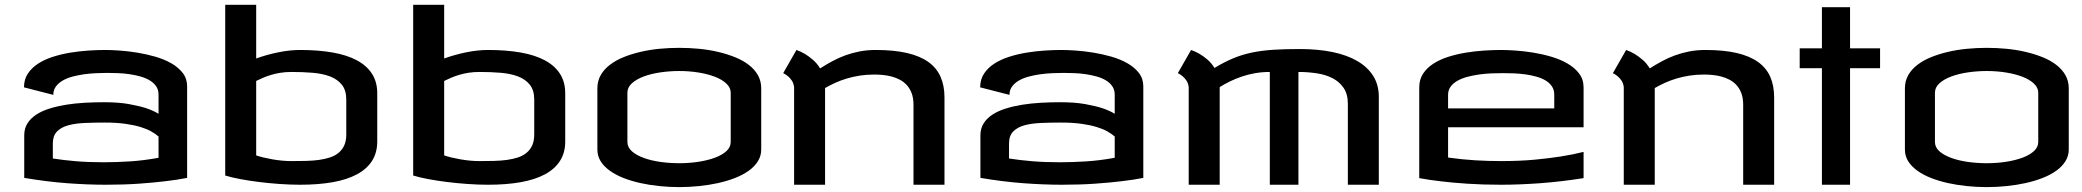

<svg xmlns="http://www.w3.org/2000/svg" viewBox="-20 -763 8599 793"><path d="M634.8 -199.2Q622.6 -210 604.5 -220.2Q586.4 -230.5 560.1 -238.5Q533.7 -246.6 497.3 -251.7Q460.9 -256.8 412.1 -256.8Q368.7 -256.8 329.8 -255.1Q291 -253.4 261.7 -245.4Q232.4 -237.3 215.3 -219.7Q198.2 -202.1 198.2 -170.9V-108.4Q241.2 -101.6 293 -97.2Q344.7 -92.8 408.2 -92.8Q459 -92.8 516.4 -96.4Q573.7 -100.1 634.8 -111.3ZM415 -556.6Q439.5 -556.6 474.1 -554.2Q508.8 -551.8 546.4 -545.7Q584 -539.6 620.8 -529.1Q657.7 -518.6 687.3 -501.7Q716.8 -484.9 734.9 -461.4Q752.9 -438 752.9 -406.2V-28.3Q711.9 -20 660.2 -14.2Q615.7 -8.8 554.2 -4.4Q492.7 0 417 0Q341.8 0 257.1 -6.3Q172.4 -12.7 80.1 -28.3V-204.1Q80.1 -232.4 93.5 -253.7Q106.9 -274.9 130.4 -290Q153.8 -305.2 185.5 -314.9Q217.3 -324.7 253.9 -330.6Q290.5 -336.4 330.1 -338.6Q369.6 -340.8 409.2 -340.8Q469.2 -340.8 511.5 -333.3Q553.7 -325.7 581.5 -316.9Q613.8 -306.2 634.8 -293V-372.1Q634.8 -392.1 625 -406.5Q615.2 -420.9 598.6 -430.9Q582 -440.9 560.5 -447Q539.1 -453.1 515.6 -456.5Q492.2 -460 468 -460.9Q443.8 -461.9 422.9 -461.9Q400.9 -461.9 376 -460.7Q351.1 -459.5 326.4 -456.1Q301.8 -452.6 279.1 -446.5Q256.3 -440.4 238.8 -430.2Q221.2 -419.9 210.7 -405.5Q200.2 -391.1 200.2 -371.1L79.1 -402.3Q79.1 -435.1 95.2 -459.2Q111.3 -483.4 137.9 -500.5Q164.6 -517.6 199.2 -528.6Q233.9 -539.6 271.2 -545.7Q308.6 -551.8 345.7 -554.2Q382.8 -556.6 415 -556.6Z M1219.7 -556.6Q1294.9 -556.6 1354.2 -546.1Q1413.6 -535.6 1454.3 -513.7Q1495.1 -491.7 1516.6 -458Q1538.1 -424.3 1538.1 -377.9V-178.7Q1538.1 -132.3 1516.6 -98.6Q1495.1 -64.9 1454.3 -43Q1413.6 -21 1354.2 -10.5Q1294.9 0 1219.7 0Q1177.7 0 1133.8 -3.2Q1089.8 -6.3 1048.8 -11.5Q1007.8 -16.6 971.7 -23.4Q935.5 -30.3 910.2 -38.1V-743.2H1038.1V-521.5Q1081.5 -537.1 1129.2 -546.9Q1176.8 -556.6 1219.7 -556.6ZM1184.6 -465.8Q1159.2 -465.8 1138.2 -462.4Q1117.2 -459 1099.4 -453.6Q1081.5 -448.2 1066.4 -441.7Q1051.3 -435.1 1038.1 -428.7V-121.1Q1051.3 -116.7 1068.4 -112.5Q1085.4 -108.4 1104.7 -105Q1124 -101.6 1144.3 -99.6Q1164.6 -97.7 1184.6 -97.7Q1214.8 -97.7 1243.7 -98.4Q1272.5 -99.1 1297.4 -102.5Q1322.3 -106 1343 -112.8Q1363.8 -119.6 1378.7 -132.1Q1393.6 -144.5 1401.9 -162.8Q1410.2 -181.2 1410.2 -208V-351.6Q1410.2 -390.1 1392.1 -412.8Q1374 -435.5 1343.3 -447.3Q1312.5 -459 1271.5 -462.4Q1230.5 -465.8 1184.6 -465.8Z M1996.1 -556.6Q2071.3 -556.6 2130.6 -546.1Q2189.9 -535.6 2230.7 -513.7Q2271.5 -491.7 2293 -458Q2314.5 -424.3 2314.5 -377.9V-178.7Q2314.5 -132.3 2293 -98.6Q2271.5 -64.9 2230.7 -43Q2189.9 -21 2130.6 -10.5Q2071.3 0 1996.1 0Q1954.1 0 1910.2 -3.2Q1866.2 -6.3 1825.2 -11.5Q1784.2 -16.6 1748 -23.4Q1711.9 -30.3 1686.5 -38.1V-743.2H1814.5V-521.5Q1857.9 -537.1 1905.5 -546.9Q1953.1 -556.6 1996.1 -556.6ZM1960.9 -465.8Q1935.5 -465.8 1914.6 -462.4Q1893.6 -459 1875.7 -453.6Q1857.9 -448.2 1842.8 -441.7Q1827.6 -435.1 1814.5 -428.7V-121.1Q1827.6 -116.7 1844.7 -112.5Q1861.8 -108.4 1881.1 -105Q1900.4 -101.6 1920.7 -99.6Q1940.9 -97.7 1960.9 -97.7Q1991.2 -97.7 2020 -98.4Q2048.8 -99.1 2073.7 -102.5Q2098.6 -106 2119.4 -112.8Q2140.1 -119.6 2155 -132.1Q2169.9 -144.5 2178.2 -162.8Q2186.5 -181.2 2186.5 -208V-351.6Q2186.5 -390.1 2168.5 -412.8Q2150.4 -435.5 2119.6 -447.3Q2088.9 -459 2047.9 -462.4Q2006.8 -465.8 1960.9 -465.8Z M2785.2 -565.4Q2826.2 -565.4 2866.9 -561.5Q2907.7 -557.6 2945.3 -548.8Q2982.9 -540 3015.6 -526.9Q3048.3 -513.7 3072.5 -495.1Q3096.7 -476.6 3110.4 -452.4Q3124 -428.2 3124 -398.4V-145.5Q3124 -119.1 3110.4 -97.2Q3096.7 -75.2 3072.5 -57.9Q3048.3 -40.5 3015.6 -27.8Q2982.9 -15.1 2945.3 -6.8Q2907.7 1.5 2866.7 5.6Q2825.7 9.8 2785.2 9.8Q2744.6 9.8 2703.9 5.6Q2663.1 1.5 2625.5 -6.8Q2587.9 -15.1 2555.4 -27.8Q2522.9 -40.5 2498.8 -57.9Q2474.6 -75.2 2460.9 -96.9Q2447.3 -118.7 2447.3 -145.5V-398.4Q2447.3 -428.2 2460.9 -452.4Q2474.6 -476.6 2498.8 -495.1Q2522.9 -513.7 2555.4 -526.9Q2587.9 -540 2625.5 -548.8Q2663.1 -557.6 2703.9 -561.5Q2744.6 -565.4 2785.2 -565.4ZM2571.3 -176.8Q2571.3 -154.3 2590.1 -137.9Q2608.9 -121.6 2639.2 -110.6Q2669.4 -99.6 2707.8 -94.2Q2746.1 -88.9 2785.2 -88.9Q2826.2 -88.9 2864.5 -94.7Q2902.8 -100.6 2932.6 -111.6Q2962.4 -122.6 2980.2 -138.9Q2998 -155.3 2998 -176.8V-379.9Q2998 -400.9 2980.2 -417.7Q2962.4 -434.6 2932.6 -446Q2902.8 -457.5 2864.5 -463.6Q2826.2 -469.7 2785.2 -469.7Q2746.1 -469.7 2707.8 -464.1Q2669.4 -458.5 2639.2 -447.3Q2608.9 -436 2590.1 -419.2Q2571.3 -402.3 2571.3 -379.9Z M3259.8 -403.3Q3257.8 -418.9 3250.7 -429.7Q3243.7 -440.4 3235.4 -447.3Q3226.1 -455.6 3214.8 -460.9L3269.5 -556.6Q3287.6 -550.3 3305.7 -539.6Q3320.8 -530.3 3337.6 -515.9Q3354.5 -501.5 3367.2 -480.5Q3391.6 -496.1 3417.2 -510Q3442.9 -523.9 3470.9 -534.2Q3499 -544.4 3530 -550.5Q3561 -556.6 3596.7 -556.6Q3671.9 -556.6 3725.8 -544.2Q3779.8 -531.7 3814.2 -507.1Q3848.6 -482.4 3864.7 -445.8Q3880.9 -409.2 3880.9 -360.4V0H3752.9V-330.1Q3752.9 -357.4 3745.6 -377.2Q3738.3 -397 3725.8 -410.9Q3713.4 -424.8 3696.8 -433.6Q3680.2 -442.4 3662.4 -447Q3644.5 -451.7 3626 -453.4Q3607.4 -455.1 3590.8 -455.1Q3559.6 -455.1 3531.2 -450.7Q3502.9 -446.3 3477.5 -438.7Q3452.1 -431.2 3429.7 -420.9Q3407.2 -410.6 3387.7 -399.4V0H3259.8Z M4584 -199.2Q4571.8 -210 4553.7 -220.2Q4535.6 -230.5 4509.3 -238.5Q4482.9 -246.6 4446.5 -251.7Q4410.2 -256.8 4361.3 -256.8Q4317.9 -256.8 4279.1 -255.1Q4240.2 -253.4 4210.9 -245.4Q4181.6 -237.3 4164.6 -219.7Q4147.5 -202.1 4147.5 -170.9V-108.4Q4190.4 -101.6 4242.2 -97.2Q4293.9 -92.8 4357.4 -92.8Q4408.2 -92.8 4465.6 -96.4Q4522.9 -100.1 4584 -111.3ZM4364.3 -556.6Q4388.7 -556.6 4423.3 -554.2Q4458 -551.8 4495.6 -545.7Q4533.2 -539.6 4570.1 -529.1Q4606.9 -518.6 4636.5 -501.7Q4666 -484.9 4684.1 -461.4Q4702.1 -438 4702.1 -406.2V-28.3Q4661.1 -20 4609.4 -14.2Q4564.9 -8.8 4503.4 -4.4Q4441.9 0 4366.2 0Q4291 0 4206.3 -6.3Q4121.6 -12.7 4029.3 -28.3V-204.1Q4029.3 -232.4 4042.7 -253.7Q4056.2 -274.9 4079.6 -290Q4103 -305.2 4134.8 -314.9Q4166.5 -324.7 4203.1 -330.6Q4239.7 -336.4 4279.3 -338.6Q4318.8 -340.8 4358.4 -340.8Q4418.5 -340.8 4460.7 -333.3Q4502.9 -325.7 4530.8 -316.9Q4563 -306.2 4584 -293V-372.1Q4584 -392.1 4574.2 -406.5Q4564.5 -420.9 4547.9 -430.9Q4531.2 -440.9 4509.8 -447Q4488.3 -453.1 4464.8 -456.5Q4441.4 -460 4417.2 -460.9Q4393.1 -461.9 4372.1 -461.9Q4350.1 -461.9 4325.2 -460.7Q4300.3 -459.5 4275.6 -456.1Q4251 -452.6 4228.3 -446.5Q4205.6 -440.4 4188 -430.2Q4170.4 -419.9 4159.9 -405.5Q4149.4 -391.1 4149.4 -371.1L4028.3 -402.3Q4028.3 -435.1 4044.4 -459.2Q4060.5 -483.4 4087.2 -500.5Q4113.8 -517.6 4148.4 -528.6Q4183.1 -539.6 4220.5 -545.7Q4257.8 -551.8 4294.9 -554.2Q4332 -556.6 4364.3 -556.6Z M5347.7 -560.5Q5422.9 -560.5 5483.4 -548.1Q5543.9 -535.6 5586.4 -510.7Q5628.9 -485.8 5651.9 -449Q5674.8 -412.1 5674.8 -363.3V0H5546.9V-334Q5546.9 -374.5 5529.3 -400.1Q5511.7 -425.8 5482.9 -440.4Q5454.1 -455.1 5417.5 -460.4Q5380.9 -465.8 5342.8 -465.8V0H5224.6V-465.8Q5192.9 -465.8 5163.8 -460.7Q5134.8 -455.6 5108.9 -446.8Q5083 -438 5060.1 -426.8Q5037.1 -415.5 5017.6 -403.3V0H4889.6V-403.3Q4887.7 -418.9 4880.6 -429.7Q4873.5 -440.4 4865.2 -447.3Q4856 -455.6 4844.7 -460.9L4899.4 -556.6Q4917.5 -550.3 4935.1 -540Q4950.2 -531.2 4966.8 -517.1Q4983.4 -502.9 4996.1 -482.4Q5035.6 -506.3 5072.3 -521.7Q5108.9 -537.1 5149.4 -545.7Q5189.9 -554.2 5237.8 -557.4Q5285.6 -560.5 5347.7 -560.5Z M6179.7 -556.6Q6204.6 -556.6 6239.7 -554.2Q6274.9 -551.8 6312.7 -545.7Q6350.6 -539.6 6387.7 -528.6Q6424.8 -517.6 6454.3 -500.5Q6483.9 -483.4 6502.2 -459.2Q6520.5 -435.1 6520.5 -402.3V-237.3H5960.9V-112.3Q6020 -104 6074.7 -100.8Q6129.4 -97.7 6179.7 -97.7Q6256.3 -97.7 6318.6 -103.5Q6380.9 -109.4 6426.3 -116.7Q6478.5 -125 6520.5 -135.7V-27.3Q6427.7 -12.7 6341.6 -6.3Q6255.4 0 6179.7 0Q6103.5 0 6041.5 -4.2Q5979.5 -8.3 5935.1 -13.7Q5883.3 -19.5 5841.8 -27.3V-402.3Q5841.8 -435.1 5857.9 -459.2Q5874 -483.4 5900.9 -500.5Q5927.7 -517.6 5962.6 -528.6Q5997.6 -539.6 6035.2 -545.7Q6072.8 -551.8 6110.1 -554.2Q6147.5 -556.6 6179.7 -556.6ZM5960.9 -315.4H6399.4V-372.1Q6399.4 -392.1 6389.6 -406.5Q6379.9 -420.9 6363.5 -430.7Q6347.2 -440.4 6325.4 -446.5Q6303.7 -452.6 6280.3 -455.8Q6256.8 -459 6233.2 -460Q6209.5 -460.9 6188.5 -460.9Q6166.5 -460.9 6141.4 -460Q6116.2 -459 6090.8 -455.6Q6065.4 -452.1 6042 -446Q6018.6 -439.9 6000.5 -429.9Q5982.4 -419.9 5971.7 -405.5Q5960.9 -391.1 5960.9 -371.1Z M6686.5 -403.3Q6684.6 -418.9 6677.5 -429.7Q6670.4 -440.4 6662.1 -447.3Q6652.8 -455.6 6641.6 -460.9L6696.3 -556.6Q6714.4 -550.3 6732.4 -539.6Q6747.6 -530.3 6764.4 -515.9Q6781.2 -501.5 6793.9 -480.5Q6818.4 -496.1 6844 -510Q6869.6 -523.9 6897.7 -534.2Q6925.8 -544.4 6956.8 -550.5Q6987.8 -556.6 7023.4 -556.6Q7098.6 -556.6 7152.6 -544.2Q7206.5 -531.7 7241 -507.1Q7275.4 -482.4 7291.5 -445.8Q7307.6 -409.2 7307.6 -360.4V0H7179.7V-330.1Q7179.7 -357.4 7172.4 -377.2Q7165 -397 7152.6 -410.9Q7140.1 -424.8 7123.5 -433.6Q7106.9 -442.4 7089.1 -447Q7071.3 -451.7 7052.7 -453.4Q7034.2 -455.1 7017.6 -455.1Q6986.3 -455.1 6958 -450.7Q6929.7 -446.3 6904.3 -438.7Q6878.9 -431.2 6856.4 -420.9Q6834 -410.6 6814.5 -399.4V0H6686.5Z M7621.1 -563.5H7745.1V-481.4H7621.1V0H7504.9V-481.4H7413.1V-563.5H7504.9V-733.4H7621.1Z M8185.5 -565.4Q8226.6 -565.4 8267.3 -561.5Q8308.1 -557.6 8345.7 -548.8Q8383.3 -540 8416 -526.9Q8448.7 -513.7 8472.9 -495.1Q8497.1 -476.6 8510.7 -452.4Q8524.4 -428.2 8524.4 -398.4V-145.5Q8524.4 -119.1 8510.7 -97.2Q8497.1 -75.2 8472.9 -57.9Q8448.7 -40.5 8416 -27.8Q8383.3 -15.1 8345.7 -6.8Q8308.1 1.5 8267.1 5.6Q8226.1 9.8 8185.5 9.8Q8145 9.8 8104.2 5.6Q8063.5 1.5 8025.9 -6.8Q7988.3 -15.1 7955.8 -27.8Q7923.3 -40.5 7899.2 -57.9Q7875 -75.2 7861.3 -96.9Q7847.7 -118.7 7847.7 -145.5V-398.4Q7847.7 -428.2 7861.3 -452.4Q7875 -476.6 7899.2 -495.1Q7923.3 -513.7 7955.8 -526.9Q7988.3 -540 8025.9 -548.8Q8063.5 -557.6 8104.2 -561.5Q8145 -565.4 8185.5 -565.4ZM7971.7 -176.8Q7971.7 -154.3 7990.5 -137.9Q8009.3 -121.6 8039.6 -110.6Q8069.8 -99.6 8108.2 -94.2Q8146.5 -88.9 8185.5 -88.9Q8226.6 -88.9 8264.9 -94.7Q8303.2 -100.6 8333 -111.6Q8362.8 -122.6 8380.6 -138.9Q8398.4 -155.3 8398.4 -176.8V-379.9Q8398.4 -400.9 8380.6 -417.7Q8362.8 -434.6 8333 -446Q8303.2 -457.5 8264.9 -463.6Q8226.6 -469.7 8185.5 -469.7Q8146.5 -469.7 8108.2 -464.1Q8069.8 -458.5 8039.6 -447.3Q8009.3 -436 7990.5 -419.2Q7971.7 -402.3 7971.7 -379.9Z"/></svg>

Font: Revalia
Style: Regular
Weight: 400
Designer: Johan Kallas, Mihkel Virkus
Foundry: Johan Kallas, Mihkel Virkus
Version: Version 1.001